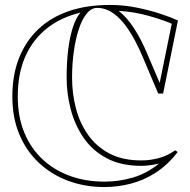

<svg xmlns="http://www.w3.org/2000/svg" viewBox="-20 -743 771 778"><path d="M700 -127Q659 -74 610.5 -43Q562 -12 509 1.5Q456 15 403 15Q326 15 258.5 -9.5Q191 -34 139.5 -81.5Q88 -129 59 -197Q30 -265 30 -352Q30 -439 57 -507.5Q84 -576 135 -624.5Q186 -673 259 -698Q332 -723 425 -723Q480 -723 532.5 -712.5Q585 -702 629 -687.5Q673 -673 701 -660L641 -364H621L558 -513Q530 -579 500.5 -623Q471 -667 439.5 -689Q408 -711 374 -711Q350 -711 331 -687.5Q312 -664 299 -624Q286 -584 279 -533.5Q272 -483 272 -428Q272 -366 287 -306.5Q302 -247 335.5 -198.5Q369 -150 422.5 -121.5Q476 -93 552 -93Q589 -93 624 -102.5Q659 -112 690 -134ZM306 -692Q224 -672 167.5 -626Q111 -580 81.5 -511.5Q52 -443 52 -352Q52 -269 79 -204.5Q106 -140 154 -96Q202 -52 265.5 -29.5Q329 -7 403 -7Q462 -7 518.5 -23.5Q575 -40 624 -80Q606 -76 588 -73.5Q570 -71 552 -71Q470 -71 412 -102Q354 -133 318.5 -185Q283 -237 266.5 -300.5Q250 -364 250 -428Q250 -492 256.5 -543.5Q263 -595 275.5 -633Q288 -671 306 -692ZM578 -522 624 -414 627 -407 676 -647Q638 -663 581.5 -679Q525 -695 461 -699Q525 -649 578 -522Z"/></svg>

Font: Kalnia Glaze Thin
Style: Bold
Weight: 700
Version: Version 1.110